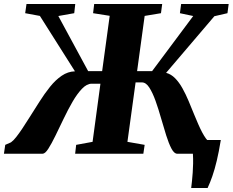

<svg xmlns="http://www.w3.org/2000/svg" viewBox="-44 -763 1156 953"><path d="M905 170Q907 154 909 134.8Q911 115.5 912.5 94Q914 72.5 914.5 49Q915 25.5 913.5 0L881.5 -68H1052Q1042.5 -9.5 1032 34.5Q1021.5 78.5 1010 111.5Q998.5 144.5 986.5 170ZM-24.5 0 -18 -44 10.5 -56.5Q22.5 -65 36.5 -82.8Q50.5 -100.5 66.8 -125Q83 -149.5 100 -176.5Q125.5 -216.5 151.2 -257.2Q177 -298 204.2 -332Q231.5 -366 262.2 -387Q293 -408 328 -409L154 -684L81 -697.5L87.5 -743H329.5L324.5 -697.5L245.5 -683.5L393.5 -410H463L500.5 -684.5L418 -697.5L423.5 -743H761L755 -697.5L674 -684L636.5 -410H711L915 -683.5L849 -697.5L855 -743H1091L1085 -697.5L1020 -682.5L780.5 -401.5Q805 -395 825 -374.8Q845 -354.5 861.5 -325Q878 -295.5 892.2 -261.5Q906.5 -227.5 920 -194Q930 -169.5 939.8 -147.2Q949.5 -125 959.2 -106.5Q969 -88 978.5 -75Q988 -62 997 -56.5L1041 -44L1036 0H835.5Q820.5 0 807 -25.5Q793.5 -51 780.8 -91.5Q768 -132 755.2 -177Q742.5 -222 728 -262.5Q713.5 -303 697 -328.5Q680.5 -354 660.5 -354H629L588.5 -59L674 -44L667.5 0H329L334 -44L415.5 -59L454.5 -347.5H411Q387 -347.5 363 -322.5Q339 -297.5 316 -257.8Q293 -218 271.8 -173.5Q250.5 -129 231.2 -89.5Q212 -50 196 -25Q180 0 167.5 0Z"/></svg>

Font: Merriweather 48pt Black
Style: Italic
Weight: 900
Italic angle: -7.8°
Version: Version 2.101